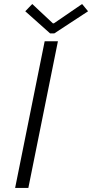

<svg xmlns="http://www.w3.org/2000/svg" viewBox="-20 -922 452 942"><path d="M199.2 -719.7H264.2L119.1 0H54.2ZM104 -866.7 138.2 -902.3 239.3 -807.6H244.6L382.8 -902.3L412.1 -866.7L246.6 -758.3H225.6Z"/></svg>

Font: Reddit Sans Chocolate Light
Style: Italic
Weight: 300
Italic angle: -11.25°
Designer: Stephen Hutchings
Version: Version 1.013